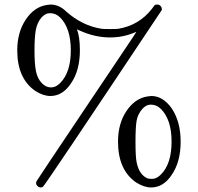

<svg xmlns="http://www.w3.org/2000/svg" viewBox="-20 -770 873 846"><path d="M319 -641Q332 -608 332 -548Q332 -460 293 -403Q256 -347 202 -347Q171 -347 136 -369Q56 -424 56 -548Q56 -627 93 -683Q130 -739 185 -748Q197 -750 202 -750Q241 -750 272 -719Q343 -656 429 -643Q435 -642 464 -642Q493 -642 500 -643Q593 -658 650 -732Q652 -734 654.5 -738Q657 -742 658 -743Q659 -744 660.5 -746Q662 -748 663.5 -748.5Q665 -749 667.5 -749.5Q670 -750 673 -750Q682 -750 688 -743Q694 -736 693 -726Q178 47 170 52Q166 56 160 56Q152 56 145.5 50Q139 44 139 36Q139 32 142 27Q143 24 363 -304Q469 -462 525.5 -546Q582 -630 581 -630Q526 -605 465 -605Q398 -605 332 -635Q329 -636 326 -637.5Q323 -639 321 -640ZM245 -693Q226 -712 200 -712Q180 -712 163 -693Q144 -671 138 -639Q132 -607 132 -548Q132 -489 138.5 -456Q145 -423 165 -403Q183 -385 203 -385H207Q226 -385 245 -404Q292 -451 292 -548Q292 -646 245 -693ZM500 -146Q500 -225 537 -280.5Q574 -336 629 -345Q641 -347 647 -347Q698 -347 737 -292Q776 -233 776 -146Q776 -57 737 0Q700 56 646 56Q615 56 580 34Q500 -21 500 -146ZM689 -290Q670 -309 644 -309Q624 -309 607 -290Q587 -267 582 -238.5Q577 -210 577 -146Q577 -79 582 -55Q593 0 630 16Q636 18 647 18H651Q670 18 689 -1Q736 -48 736 -146Q736 -243 689 -290Z"/></svg>

Font: MathJax_Main
Style: Regular
Weight: 400
Version: Version 1.1